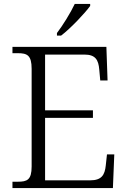

<svg xmlns="http://www.w3.org/2000/svg" viewBox="-20 -951 646 971"><path d="M268 -784V-771H289C337 -807 411 -886 436 -921V-931H358C337 -886 297 -822 268 -784ZM43 0H551L558 -170H521L515 -115C510 -66 494 -39 436 -39H208V-355H450V-393H208V-675H407C463 -675 478 -648 482 -599L487 -544H524L518 -714H43V-682H70C117 -682 140 -672 140 -603V-109C140 -41 117 -32 70 -32H43Z"/></svg>

Font: Noto Serif Bengali Light
Style: Regular
Weight: 300
Designer: Juan Bruce, Universal Thirst, Indian Type Foundry and the Monotype Design Team.
Foundry: Monotype Imaging Inc.
Version: Version 2.003